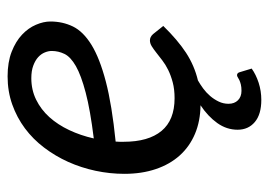

<svg xmlns="http://www.w3.org/2000/svg" viewBox="-123 -431 724 518"><g transform="rotate(-90 239.0 -172.0)"><path d="M295 105.5Q301 105.5 303 112L313 145Q297 156.5 274.8 163.8Q252.5 171 228.5 171Q189.5 171 168.8 153.5Q148 136 148 107Q148 77.5 166 52.2Q184 27 214 7Q171 6.5 136.8 -8Q102.5 -22.5 78.5 -49.2Q54.5 -76 41.8 -113.8Q29 -151.5 29 -198.5Q29 -237.5 37.2 -276.2Q45.5 -315 61.2 -350Q77 -385 99.8 -415Q122.5 -445 151.8 -466.8Q181 -488.5 216.2 -501Q251.5 -513.5 292 -513.5Q330.5 -513.5 358.5 -502.5Q386.5 -491.5 404.5 -474.5Q422.5 -457.5 431.2 -437Q440 -416.5 440 -398Q440 -365 426.5 -337.2Q413 -309.5 377 -287.2Q341 -265 278 -248.5Q215 -232 116 -222Q115.5 -216.5 115.5 -211.2Q115.5 -206 115.5 -200.5Q115.5 -133.5 144.8 -98.2Q174 -63 233 -63Q257 -63 275.8 -68Q294.5 -73 309.2 -80.2Q324 -87.5 335.2 -96.2Q346.5 -105 355.8 -112.2Q365 -119.5 373 -124.5Q381 -129.5 389 -129.5Q398.5 -129.5 406 -121L428 -93.5Q390.5 -55 355.8 -32.2Q321 -9.5 281 0Q270.5 6 259.2 14.2Q248 22.5 239 33Q230 43.5 224 56Q218 68.5 218 82.5Q218 98.5 227.5 108Q237 117.5 253 117.5Q263 117.5 270 115.8Q277 114 281.8 111.8Q286.5 109.5 289.5 107.5Q292.5 105.5 295 105.5ZM287 -449.5Q255.5 -449.5 229 -436.5Q202.5 -423.5 182 -400.8Q161.5 -378 147 -347.2Q132.5 -316.5 124.5 -281Q201.5 -290.5 248 -302.8Q294.5 -315 319.5 -329.2Q344.5 -343.5 352.5 -360Q360.5 -376.5 360.5 -394.5Q360.5 -403.5 356.5 -413.2Q352.5 -423 343.8 -431Q335 -439 321 -444.2Q307 -449.5 287 -449.5Z"/></g></svg>

Font: Lato
Style: Italic
Weight: 400
Italic angle: -7°
Designer: Lukasz Dziedzic
Foundry: tyPoland Lukasz Dziedzic
Version: Version 2.007; 2014-02-27